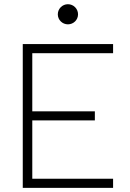

<svg xmlns="http://www.w3.org/2000/svg" viewBox="-20 -906 626 926"><path d="M89.8 0H525.4V-43.9H135.7V-325.2H437.5V-369.1H135.7V-649.4H525.4V-693.4H89.8ZM307.6 -788.6C334.5 -788.6 356.4 -810.1 356.4 -836.9C356.4 -863.8 334.5 -885.7 307.6 -885.7C280.8 -885.7 258.8 -863.8 258.8 -836.9C258.8 -810.1 280.8 -788.6 307.6 -788.6Z"/></svg>

Font: Cascadia Mono PL ExtraLight
Style: Regular
Weight: 200
Monospace: yes
Designer: Aaron Bell
Foundry: Saja Typeworks
Version: Version 2404.023